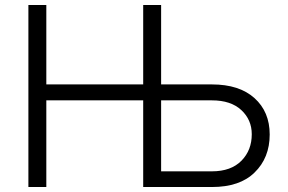

<svg xmlns="http://www.w3.org/2000/svg" viewBox="-20 -749 1155 771"><path d="M166 -729V-410H555V-729H627V-410H831Q941 -410 1002 -355Q1063 -300 1063 -209Q1063 -115 1002 -56Q943 2 831 2H555V-346H166V2H94V-729ZM950 -104Q991 -146 991 -210Q991 -268 949 -307Q907 -346 831 -346H627V-61H831Q908 -61 950 -104Z"/></svg>

Font: Sinter Normal
Style: Regular
Weight: 350
Foundry: Adobe & rsms
Version: Version 1.000